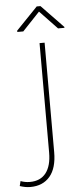

<svg xmlns="http://www.w3.org/2000/svg" viewBox="-139 -753 426 999"><g transform="rotate(-5 74.5 -253.5)"><path d="M90.8 -528.3C90.8 -528.3 90.8 43.5 90.8 43.5C90.8 43.5 90.8 43.5 90.8 43.5C90.8 89.8 81.1 125 62 149.9C42.5 174.8 14.6 187 -22 187C-22 187 -22 187 -22 187C-38.6 187 -54.7 184.1 -70.3 178.2C-70.3 178.2 -76.7 203.6 -76.7 203.6C-76.7 203.6 -76.7 203.6 -76.7 203.6C-57.6 210 -39.6 213.4 -22 213.4C-22 213.4 -22 213.4 -22 213.4C22 213.4 56.2 198.7 80.6 169.9C105 141.1 117.2 98.6 117.2 43.5C117.2 43.5 117.2 -528.3 117.2 -528.3C117.2 -528.3 90.8 -528.3 90.8 -528.3ZM112.3 -719.7C112.3 -719.7 92.8 -719.7 92.8 -719.7C92.8 -719.7 -19.5 -603 -19.5 -603C-19.5 -603 -19.5 -596.2 -19.5 -596.2C-19.5 -596.2 11.7 -596.2 11.7 -596.2C11.7 -596.2 102.1 -691.9 102.1 -691.9C102.1 -691.9 193.4 -596.2 193.4 -596.2C193.4 -596.2 226.6 -596.2 226.6 -596.2C226.6 -596.2 226.6 -601.1 226.6 -601.1C226.6 -601.1 112.3 -719.7 112.3 -719.7Z"/></g></svg>

Font: WOX
Style: Regular
Weight: 500
Designer: Google
Foundry: ""
Version: ""